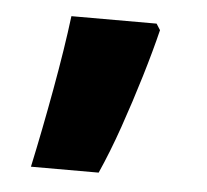

<svg xmlns="http://www.w3.org/2000/svg" viewBox="-33 -177 365 339"><g transform="rotate(5 149.5 -7.5)"><path d="M33 128Q47 63 60.5 -11.5Q74 -86 81 -143H232L239 -132Q230 -95 216 -48.5Q202 -2 186 44Q170 90 153 128Z"/></g></svg>

Font: Noto Sans Gurmukhi UI ExtraBold
Style: Regular
Weight: 800
Designer: Jelle Bosma - Monotype Design Team
Foundry: Monotype Imaging Inc.
Version: Version 2.004; ttfautohint (v1.8.4.7-5d5b)